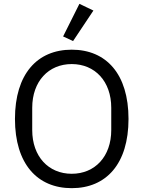

<svg xmlns="http://www.w3.org/2000/svg" viewBox="-20 -969 748 1001"><path d="M467 -914 394 -949 309 -779 361 -755ZM354 12C534 12 650 -115 650 -349C650 -583 534 -710 354 -710C174 -710 58 -583 58 -349C58 -115 174 12 354 12ZM354 -63C233 -63 148 -153 148 -291V-407C148 -545 233 -635 354 -635C475 -635 560 -545 560 -407V-291C560 -153 475 -63 354 -63Z"/></svg>

Font: LVC Sans
Style: Regular
Weight: 400
Designer: Mike Abbink, Paul van der Laan, Pieter van Rosmalen
Foundry: Bold Monday
Version: Version 3.0